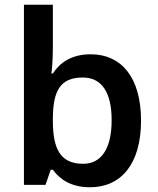

<svg xmlns="http://www.w3.org/2000/svg" viewBox="-20 -780 665 810"><path d="M203 -579V-760H81V0H172L194 -64H203C232 -24 279 10 360 10C489 10 575 -86 575 -271C575 -456 490 -551 363 -551C281 -551 232 -515 203 -470H197C200 -492 203 -537 203 -579ZM329 -453C408 -453 451 -392 451 -273C451 -154 408 -89 331 -89C233 -89 203 -154 203 -271V-282C204 -398 235 -453 329 -453Z"/></svg>

Font: Noto Sans Kayah Li SemiBold
Style: Regular
Weight: 600
Designer: Monotype Design Team, Sérgio Martins
Foundry: Monotype Imaging Inc.
Version: Version 2.002